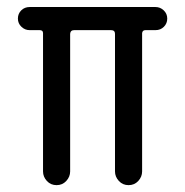

<svg xmlns="http://www.w3.org/2000/svg" viewBox="-20 -540 540 560"><path d="M66.4 -452.1Q52.7 -452.1 42.5 -461.9Q32.2 -471.7 32.2 -485.8Q32.2 -500 42 -509.8Q51.8 -519.5 66.4 -519.5H433.6Q447.3 -519.5 457.5 -509.8Q467.8 -500 467.8 -485.8Q467.8 -471.7 458 -461.9Q448.2 -452.1 433.6 -452.1H404.3Q395.5 -452.1 394.5 -443.4V-40Q394.5 -24.4 383.3 -12.2Q372.1 0 355 0Q337.9 0 326.7 -12.2Q315.4 -24.4 315.4 -40V-441.4Q315.4 -452.1 303.7 -452.1H196.3Q185.5 -452.1 184.6 -441.4V-40Q184.6 -24.4 173.3 -12.2Q162.1 0 145 0Q127.9 0 116.7 -12.2Q105.5 -24.4 105.5 -40V-443.4Q105.5 -452.1 95.7 -452.1Z"/></svg>

Font: Rounded-X Mgen+ 2m regular
Style: Regular
Weight: 400
Designer: [Source Han Sans]
Ryoko NISHIZUKA  (kana & ideographs); Paul D. Hunt (Latin, Greek & Cyrillic); Wenlong ZHANG  (bopomofo
Version: Version 1.059.20150602